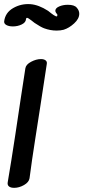

<svg xmlns="http://www.w3.org/2000/svg" viewBox="-29 -937 411 923"><path d="M163 -414Q157 -374 140.5 -269.5Q124 -165 113 -80Q110 -61 86.5 -47.5Q63 -34 39 -34Q23 -34 14.5 -40.5Q6 -47 8 -60Q25 -160 44.5 -288.5Q64 -417 72 -472L93 -609Q96 -627 120.5 -640Q145 -653 168 -653Q182 -653 190 -647Q198 -641 196 -630ZM243 -790Q213 -790 183 -801Q167 -807 137 -827Q121 -840 109 -848Q97 -856 96 -845Q95 -829 75.5 -819.5Q56 -810 33 -810Q14 -810 2 -816.5Q-10 -823 -9 -834Q-4 -876 34 -898Q72 -920 117 -917Q157 -914 202 -885Q207 -881 218.5 -872Q230 -863 239 -859L245 -858Q247 -862 247 -864Q247 -870 242 -873Q237 -880 237 -885Q237 -898 255.5 -906Q274 -914 297 -914Q329 -914 340 -900Q352 -887 352 -871Q352 -847 327.5 -824.5Q303 -802 277 -794Q262 -790 243 -790Z"/></svg>

Font: Sedgwick Ave
Style: Regular
Weight: 400
Designer: Kevin Burke, Pedro Vergani
Foundry: Google, Inc.
Version: Version 1.000